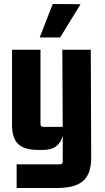

<svg xmlns="http://www.w3.org/2000/svg" viewBox="-20 -738 522 958"><path d="M178 -551 243 -718 382 -717 280 -551ZM279 82Q293 82 293 68V-61Q275 10 196 10H170Q102 10 71 -19Q40 -48 40 -115V-490H182V-119Q182 -105 196 -105H293L291 -490H433L435 50Q435 129 395 164.5Q355 200 265 200H63V82Z"/></svg>

Font: Gemunu Libre ExtraBold
Style: Regular
Weight: 800
Designer: Puspanada Ekanayake, Sola Matas, Pathum Egodawatta, Kosala Senevirathne
Foundry: mooniak
Version: Version 1.100